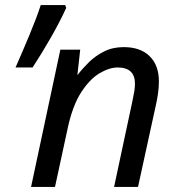

<svg xmlns="http://www.w3.org/2000/svg" viewBox="-20 -734 697 754"><path d="M102 0 217 -539H295L284 -440H285Q304 -465 329.5 -490Q355 -515 389 -532Q423 -549 466 -549Q531 -549 567.5 -513.5Q604 -478 604 -414Q604 -391 600.5 -367Q597 -343 593 -325L522 0H428L500 -337Q505 -360 507.5 -375.5Q510 -391 510 -405Q510 -469 442 -469Q409 -469 370.5 -446Q332 -423 298.5 -371Q265 -319 246 -231L196 0ZM41 -469Q67 -528 95 -595Q123 -662 140 -714H236L240 -703Q216 -650 180 -587Q144 -524 108 -469Z"/></svg>

Font: Manna Sans
Style: Italic
Weight: 400
Italic angle: -12°
Designer: Monotype Design Team
Foundry: Monotype Imaging Inc.
Version: Version 2.001.1; ttfautohint (v1.8.2)